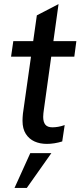

<svg xmlns="http://www.w3.org/2000/svg" viewBox="-20 -694 407 938"><path d="M209 9Q175 9 148.5 -3Q122 -15 106 -40Q90 -65 90 -104Q90 -112 90.5 -120.5Q91 -129 92 -139L160 -619L266 -674L194 -156Q193 -148 192 -140Q191 -132 191 -123Q191 -98 201.5 -85Q212 -72 236 -72Q249 -72 264 -74.5Q279 -77 296 -83L284 -3Q265 3 245.5 6Q226 9 209 9ZM34 -417 45 -493H353L343 -417ZM51 224 128 54H231L111 224Z"/></svg>

Font: Hanken Grotesk Medium
Style: Italic
Weight: 500
Italic angle: -8°
Designer: Alfredo Marco Pradil
Foundry: Hanken Design Co.
Version: Version 3.013